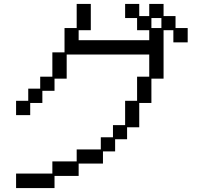

<svg xmlns="http://www.w3.org/2000/svg" viewBox="-20 -869 1040 979"><path d="M247 16V-46H371V-107H494V-169H556V-231H618V-355H679V-478H741V-591H320V-468H258V-406H196V-344H134V-282H62V-355H124V-417H185V-478H247V-602H309V-726H371V-849H443V-715H381V-664H741V-715H679V-777H618V-849H690V-787H741V-849H814V-787H875V-726H937V-653H864V-715H814V-468H752V-344H690V-220H628V-159H567V-97H505V-35H381V28H258V90H62V16ZM803 -726V-777H752V-726Z"/></svg>

Font: DotGothic16
Style: Regular
Weight: 400
Designer: Fontworks Inc.
Foundry: Fontworks Inc.
Version: Version 1.100